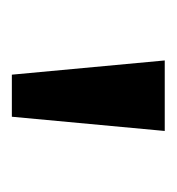

<svg xmlns="http://www.w3.org/2000/svg" viewBox="-7 -806 298 324"><g transform="rotate(90 142.0 -644.0)"><path d="M106 -515 82 -773H201L177 -515Z"/></g></svg>

Font: Noto Sans Telugu Medium
Style: Regular
Weight: 500
Designer: Jelle Bosma - Monotype Design Team
Foundry: Monotype Imaging Inc.
Version: Version 2.005; ttfautohint (v1.8.4.7-5d5b)